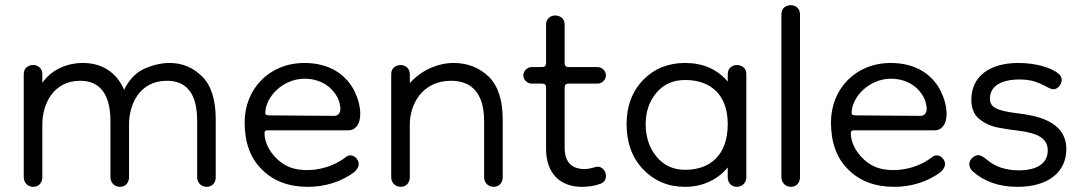

<svg xmlns="http://www.w3.org/2000/svg" viewBox="-20 -708 4200 744"><path d="M109 16C130 16 144 0 144 -21V-226C144 -301 184 -395 291 -395C364 -395 408 -347 408 -238V-21C408 0 424 16 445 16C466 16 480 0 480 -21V-226C480 -303 520 -395 627 -395C700 -395 744 -349 744 -240V-21C744 0 760 16 781 16C802 16 816 0 816 -21V-245C816 -320 799 -376 764 -411C729 -446 687 -464 637 -464C607 -464 575 -457 542 -443C508 -428 481 -401 461 -360C430 -431 372 -464 301 -464C241 -464 180 -439 144 -387V-421C144 -444 126 -456 109 -456C89 -456 72 -444 72 -421V-21C72 0 88 16 109 16Z M1174 16C1237 16 1304 -3 1355 -43C1365 -53 1370 -63 1370 -72C1370 -91 1353 -106 1338 -106C1331 -106 1325 -104 1320 -99C1273 -63 1217 -49 1171 -49C1163 -49 1156 -49 1149 -50C1120 -52 1095 -61 1073 -76C1029 -107 1005 -154 1005 -190C1005 -203 1010 -203 1022 -203H1330C1359 -203 1376 -229 1376 -266C1376 -295 1368 -325 1353 -356C1322 -417 1259 -464 1160 -464C1021 -464 928 -361 928 -234C928 -156 950 -95 995 -51C1040 -6 1099 16 1174 16ZM1022 -261C1013 -261 1008 -264 1008 -269C1008 -334 1078 -403 1160 -403C1197 -403 1229 -392 1255 -371C1280 -349 1295 -324 1298 -296C1299 -293 1299 -289 1299 -286C1299 -273 1292 -259 1275 -259Z M1893 16C1914 16 1928 0 1928 -21V-245C1928 -320 1910 -375 1874 -411C1837 -446 1792 -464 1738 -464C1674 -464 1611 -434 1568 -386V-421C1568 -444 1550 -456 1533 -456C1513 -456 1496 -444 1496 -421V-21C1496 0 1512 16 1533 16C1554 16 1568 0 1568 -21V-226C1568 -301 1614 -395 1728 -395C1809 -395 1856 -345 1856 -238V-21C1856 0 1872 16 1893 16Z M2235 16C2256 16 2283 13 2304 5C2320 0 2328 -10 2328 -27C2328 -44 2315 -62 2296 -62C2285 -62 2270 -53 2245 -53C2194 -53 2168 -81 2168 -136V-368C2168 -379 2173 -384 2184 -384H2296C2313 -384 2328 -399 2328 -416C2328 -433 2313 -448 2296 -448H2184C2173 -448 2168 -453 2168 -464V-613C2168 -636 2151 -648 2131 -648C2114 -648 2096 -636 2096 -613V-464C2096 -453 2091 -448 2080 -448H2040C2023 -448 2008 -433 2008 -416C2008 -399 2023 -384 2040 -384H2080C2091 -384 2096 -379 2096 -368V-131C2096 -39 2148 16 2235 16Z M2635 16C2703 16 2761 -12 2800 -59V-21C2800 0 2814 16 2835 16C2856 16 2872 0 2872 -21V-421C2872 -444 2855 -456 2835 -456C2818 -456 2800 -444 2800 -421V-392C2759 -440 2704 -464 2635 -464C2569 -464 2515 -442 2472 -398C2429 -353 2408 -296 2408 -227C2408 -156 2429 -97 2472 -52C2515 -7 2569 16 2635 16ZM2635 -50C2589 -50 2552 -67 2524 -101C2496 -135 2482 -177 2482 -227C2482 -275 2496 -316 2524 -349C2552 -382 2589 -398 2635 -398C2735 -398 2800 -340 2800 -227C2800 -110 2735 -50 2635 -50Z M3045 16C3066 16 3080 0 3080 -21V-653C3080 -676 3062 -688 3045 -688C3025 -688 3008 -676 3008 -653V-21C3008 0 3024 16 3045 16Z M3446 16C3509 16 3576 -3 3627 -43C3637 -53 3642 -63 3642 -72C3642 -91 3625 -106 3610 -106C3603 -106 3597 -104 3592 -99C3545 -63 3489 -49 3443 -49C3435 -49 3428 -49 3421 -50C3392 -52 3367 -61 3345 -76C3301 -107 3277 -154 3277 -190C3277 -203 3282 -203 3294 -203H3602C3631 -203 3648 -229 3648 -266C3648 -295 3640 -325 3625 -356C3594 -417 3531 -464 3432 -464C3293 -464 3200 -361 3200 -234C3200 -156 3222 -95 3267 -51C3312 -6 3371 16 3446 16ZM3294 -261C3285 -261 3280 -264 3280 -269C3280 -334 3350 -403 3432 -403C3469 -403 3501 -392 3527 -371C3552 -349 3567 -324 3570 -296C3571 -293 3571 -289 3571 -286C3571 -273 3564 -259 3547 -259Z M3923 16C4043 16 4112 -42 4112 -130C4112 -245 3983 -261 3923 -269C3880 -274 3852 -281 3838 -289C3823 -297 3816 -309 3816 -326C3816 -375 3861 -400 3930 -400C3973 -400 3998 -392 4037 -371C4045 -367 4054 -362 4062 -362C4079 -362 4094 -382 4094 -397C4094 -408 4090 -416 4082 -422C4055 -446 3993 -464 3926 -464C3811 -464 3744 -409 3744 -322C3744 -287 3755 -262 3776 -246C3797 -229 3822 -218 3851 -213C3879 -208 3903 -204 3923 -202C3998 -193 4040 -174 4040 -125C4040 -78 4003 -48 3928 -48C3875 -48 3834 -63 3802 -91C3789 -102 3778 -107 3770 -107C3759 -107 3736 -93 3736 -72C3736 -63 3740 -54 3747 -46C3792 -5 3850 16 3923 16Z"/></svg>

Font: Dongle Light
Style: Regular
Weight: 300
Designer: Yanghee Ryu
Foundry: Yanghee Ryu
Version: Version 2.000